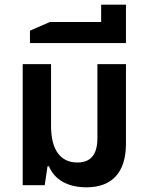

<svg xmlns="http://www.w3.org/2000/svg" viewBox="-20 -791 627 820"><path d="M349 9C459 9 518 -55 518 -178V-517H396V-201C396 -129 366 -97 310 -97C239 -97 198 -150 198 -253V-517H77V0H171L183 -81H189C211 -27 265 9 349 9Z M108 -607H518V-771H412V-697H193L108 -660Z"/></svg>

Font: Noto Sans Thai UI SemCond SemBd
Style: Regular
Weight: 600
Width: 4
Designer: Monotype Design Team
Foundry: Monotype Imaging Inc.
Version: Version 2.000